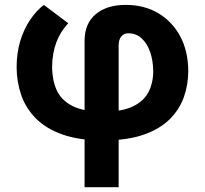

<svg xmlns="http://www.w3.org/2000/svg" viewBox="-20 -573 851 797"><path d="M331.1 204.1V-404.7Q331.5 -475.6 377.5 -514.2Q423.5 -552.7 502.3 -552.7Q578.3 -552.7 636.6 -518.4Q694.9 -484 728.1 -422.2Q761.2 -360.4 761.5 -277.9Q761.5 -221.6 743.2 -169.9Q724.9 -118.3 684 -77.7Q643.1 -37.1 575.4 -13.7Q507.8 9.8 409 9.8Q307.9 9.8 238.7 -15Q169.5 -39.7 127.8 -82.6Q86 -125.5 67.5 -180.3Q49 -235.2 49 -295.1Q49.2 -353.9 64.2 -403.2Q79.2 -452.4 104.9 -490.5Q130.6 -528.5 161.9 -552.7L263.3 -476.6Q231.4 -442.9 214.2 -398Q197 -353.2 196.3 -295.1Q196.3 -242.5 214.6 -200.3Q232.9 -158.2 279.3 -133.8Q325.8 -109.4 409 -109.4Q485.1 -109.4 530.4 -130.7Q575.8 -152 595.9 -190.1Q616 -228.2 616 -277.9Q615.4 -323.4 602.7 -358.7Q590 -394 567.2 -414.4Q544.4 -434.8 512.9 -434.8Q493.1 -434.6 482.6 -420.5Q472.2 -406.3 472.5 -383V204.1Z"/></svg>

Font: Inter Tight
Style: Regular
Weight: 400
Designer: Rasmus Andersson
Foundry: rsms
Version: Version 3.002